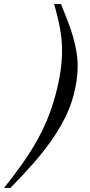

<svg xmlns="http://www.w3.org/2000/svg" viewBox="-168 -736 447 955"><path d="M197.3 -259.8Q181.2 -200.2 152.3 -143.8Q123.5 -87.4 83.7 -31.5Q43.9 24.4 -6.6 81.5Q-57.1 138.7 -116.2 198.7H-147.9Q-100.6 139.6 -61.5 84.7Q-22.5 29.8 9.3 -25.1Q41 -80.1 65.2 -137.5Q89.4 -194.8 106.9 -259.8Q124.5 -325.2 132.6 -379.4Q140.6 -433.6 140.6 -483.4Q140.6 -541 130.1 -596.9Q119.6 -652.8 101.1 -715.8H135.7Q154.3 -669.4 169.7 -629.2Q185.1 -588.9 195.8 -551.5Q206.5 -514.2 212.4 -478Q218.3 -441.9 218.3 -404.8Q218.3 -371.1 213.1 -335.4Q208 -299.8 197.3 -259.8Z"/></svg>

Font: Arian AMU Serif
Style: Italic
Weight: 400
Italic angle: -15°
Designer: Ruben Hakobyan (Tarumian)
Foundry: Ruben Hakobyan (Tarumian)
Version: Version 1.002